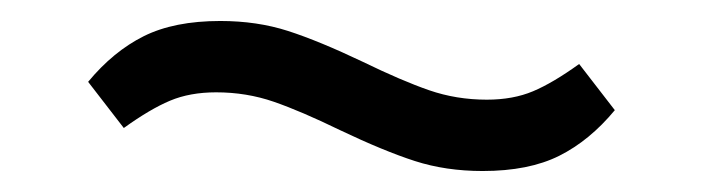

<svg xmlns="http://www.w3.org/2000/svg" viewBox="-20 -412 670 183"><path d="M304 -288Q267 -306 241 -315Q215 -324 186 -324Q161 -324 142 -316Q123 -308 98 -290L64 -334Q88 -363 117 -377.5Q146 -392 190 -392Q225 -392 254.5 -382.5Q284 -373 326 -353Q363 -335 389 -326Q415 -317 444 -317Q469 -317 488 -325Q507 -333 532 -351L566 -307Q542 -278 513 -263.5Q484 -249 440 -249Q405 -249 375.5 -258.5Q346 -268 304 -288Z"/></svg>

Font: IBM Plex Sans JP
Style: Regular
Weight: 400
Designer: Mike Abbink; Paul van der Laan; Pieter van Rosmalen; Wujin Sim; Yejin Wi; Jinhee Kim; Boomi Park; Yona Kim; Kichan Ma
Foundry: Sandoll Inc.
Version: Version 1.001